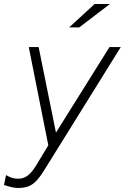

<svg xmlns="http://www.w3.org/2000/svg" viewBox="-25 -715 645 954"><path d="M65 219Q50 219 33 215Q16 211 -5 204L5 155Q22 165 36 169Q50 173 66 173Q92 173 112.5 157.5Q133 142 154 108L215 7L118 -481H167L253 -56L519 -481H575L197 127Q175 163 156 183Q137 203 116 211Q95 219 65 219ZM319 -579 445 -695H521L369 -579Z"/></svg>

Font: Red Hat Mono
Style: Italic
Weight: 300
Italic angle: -12°
Monospace: yes
Designer: Pentagram, MCKL
Foundry: Pentagram, MCKL
Version: Version 1.023